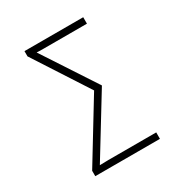

<svg xmlns="http://www.w3.org/2000/svg" viewBox="-168 -834 899 954"><g transform="rotate(-30 281.5 -357.0)"><path d="M103 0H474V-37H199C183 -37 167 -36 150 -36L357 -374L158 -678C170 -677 186 -677 199 -677H446V-714H109V-684L311 -372L103 -31Z"/></g></svg>

Font: Noto Sans Mono SemiCondensed ExtraLight
Style: Regular
Weight: 200
Width: 4
Designer: Monotype Design Team
Foundry: Monotype Imaging Inc.
Version: Version 2.014